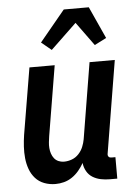

<svg xmlns="http://www.w3.org/2000/svg" viewBox="-54 -806 609 856"><g transform="rotate(-5 250.0 -378.0)"><path d="M160 8Q133 8 109.5 -1Q86 -10 70 -28Q54 -46 45.5 -69.5Q37 -93 34.5 -118.5Q32 -144 33.5 -170Q35 -196 39 -222L89 -520H202L150 -207Q148 -194 146.5 -180.5Q145 -167 146 -154Q147 -141 151 -129Q155 -117 162.5 -107.5Q170 -98 181.5 -93Q193 -88 206 -88Q224 -88 241.5 -94.5Q259 -101 272 -115Q285 -129 292 -146Q299 -163 302 -180L358 -520H471L403 -108Q402 -104 402.5 -100Q403 -96 405.5 -93Q408 -90 411.5 -89Q415 -88 419 -88H436V8H403Q382 8 362.5 4Q343 0 326.5 -10Q310 -20 300 -37.5Q290 -55 288 -75Q278 -57 264.5 -41Q251 -25 234 -13.5Q217 -2 198 3Q179 8 160 8ZM195 -589 150 -626 264 -764H376L441 -621L388 -594L311 -700Z"/></g></svg>

Font: Iosevka Custom
Style: Bold Italic
Weight: 700
Italic angle: -9°
Designer: Belleve Invis
Foundry: Belleve Invis
Version: Version 30.3.1; ttfautohint (v1.8.3)